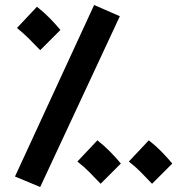

<svg xmlns="http://www.w3.org/2000/svg" viewBox="-20 -718 744 769"><path d="M141 31 40 -11 357 -698 460 -653ZM141 -517Q114 -545 95 -564Q76 -583 48 -606L128 -691Q155 -670 179 -645.5Q203 -621 222 -598ZM383 18Q356 -10 337 -29.5Q318 -49 290 -71L370 -156Q397 -135 421 -110.5Q445 -86 464 -63ZM589 18Q562 -10 543 -29.5Q524 -49 496 -71L576 -156Q603 -135 627 -110.5Q651 -86 670 -63Z"/></svg>

Font: Noto Sans Arabic ExtCond
Style: Bold
Weight: 700
Width: 2
Designer: Monotype Design Team, Nadine Chahine, Nizar Qandah and Khaled Hosny
Foundry: Monotype Imaging Inc.
Version: Version 2.012; ttfautohint (v1.8.4.7-5d5b)